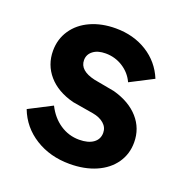

<svg xmlns="http://www.w3.org/2000/svg" viewBox="-107 -652 728 760"><g transform="rotate(20 257.0 -272.5)"><path d="M32 -135 129 -185Q151 -141 187.5 -116.5Q224 -92 268 -92Q306 -92 327.5 -107.5Q349 -123 349 -150Q349 -173 331 -188.5Q313 -204 284 -209L195 -224Q126 -242 88.5 -285.5Q51 -329 51 -388Q51 -437 77 -475.5Q103 -514 149.5 -535Q196 -556 255 -556Q330 -556 387 -520.5Q444 -485 470 -422L373 -372Q357 -407 324 -428Q291 -449 251 -449Q218 -449 198.5 -434Q179 -419 179 -395Q179 -351 245 -336L332 -320Q401 -301 439 -258Q477 -215 477 -156Q477 -107 450.5 -69Q424 -31 376 -10Q328 11 265 11Q183 11 120.5 -28Q58 -67 32 -135Z"/></g></svg>

Font: Evergrow Sans
Style: Bold
Weight: 700
Foundry: 10Web
Version: Version 1.000